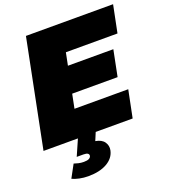

<svg xmlns="http://www.w3.org/2000/svg" viewBox="-165 -819 1041 1178"><g transform="rotate(-20 355.5 -230.0)"><path d="M306 -440H618L584 -270H272ZM269 -178H620L584 0H2L142 -700H711L675 -522H338ZM208 240Q178 240 150 234Q122 228 104 219L149 136Q160 140 177 144Q194 148 212 148Q235 148 246 142Q257 136 259 126Q261 116 253 110Q245 104 225 104H181L231 -10H347L321 52Q362 59 378.5 83.5Q395 108 389 137Q379 185 331 212.5Q283 240 208 240Z"/></g></svg>

Font: Montserrat Thin Black
Style: Italic
Weight: 900
Italic angle: -11.3°
Version: Version 9.000